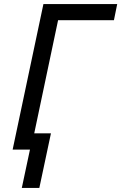

<svg xmlns="http://www.w3.org/2000/svg" viewBox="-20 -734 595 942"><path d="M87 188 127 0H42L193 -714H555L539 -635H265L148 -80H230L173 188Z"/></svg>

Font: Noto Sans
Style: Italic
Weight: 400
Italic angle: -12°
Designer: Monotype Design Team
Foundry: Monotype Imaging Inc.
Version: Version 2.013; ttfautohint (v1.8.4.7-5d5b)